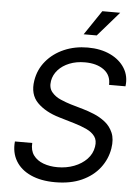

<svg xmlns="http://www.w3.org/2000/svg" viewBox="-62 -990 765 1051"><g transform="rotate(5 320.5 -464.5)"><path d="M280.8 12.7Q202.6 12.7 147 -12.5Q91.3 -37.6 64 -83.5Q36.6 -129.4 42.5 -190.4H137.7Q134.8 -149.4 154.3 -122.8Q173.8 -96.2 208.7 -83.3Q243.7 -70.3 286.6 -70.3Q335.9 -70.3 377.9 -86.4Q419.9 -102.5 447.8 -131.6Q475.6 -160.6 481.9 -199.7Q487.8 -234.9 471.9 -256.6Q456.1 -278.3 425.8 -292.5Q395.5 -306.6 357.4 -317.9L273.4 -342.8Q195.3 -365.7 151.1 -410.6Q106.9 -455.6 119.1 -531.7Q128.9 -593.3 167.7 -639.6Q206.5 -686 265.6 -711.7Q324.7 -737.3 395.5 -737.3Q466.3 -737.3 519.3 -712.2Q572.3 -687 599.4 -643.3Q626.5 -599.6 619.1 -543.9H528.8Q531.2 -596.7 491.7 -626Q452.1 -655.3 386.7 -655.3Q339.4 -655.3 301.8 -640.1Q264.2 -625 240.2 -598.4Q216.3 -571.8 210.4 -538.1Q204.1 -500 223.4 -476.6Q242.7 -453.1 273.2 -440.2Q303.7 -427.2 329.6 -419.4L398.9 -399.4Q426.3 -391.6 459.2 -378.2Q492.2 -364.7 521 -342.3Q549.8 -319.8 564.9 -284.7Q580.1 -249.5 571.8 -198.2Q562 -138.7 525.1 -90.8Q488.3 -43 426.8 -15.1Q365.2 12.7 280.8 12.7ZM366.2 -807.6 457 -942.4H555.2L438 -807.6Z"/></g></svg>

Font: Inter
Style: Italic
Weight: 400
Italic angle: -9.3988°
Designer: Rasmus Andersson
Foundry: rsms
Version: Version 4.001;git-66647c0bb